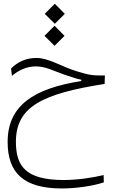

<svg xmlns="http://www.w3.org/2000/svg" viewBox="-20 -723 626 1043"><path d="M316.4 300.8C394 300.8 486.8 287.1 543.9 267.6L543 228C482.9 242.2 400.9 254.9 326.2 254.9C119.6 254.9 66.4 179.7 66.4 47.4C66.4 -143.1 209 -213.9 548.3 -267.1L549.8 -313C480 -311.5 460 -316.9 398.4 -335.4C308.6 -362.8 245.1 -408.2 177.7 -408.2C122.1 -408.2 76.2 -387.2 40 -351.1L44.9 -311C79.1 -339.8 123 -362.3 173.8 -362.3C228 -362.3 266.1 -339.8 328.6 -317.9C381.8 -299.3 396 -295.4 421.4 -290V-282.7C163.6 -242.2 21.5 -150.4 21.5 48.3C21.5 214.4 106.4 300.8 316.4 300.8ZM276.4 -474.1 330.6 -528.3 276.4 -583 221.7 -528.3ZM277.8 -593.8 332 -647.9 277.8 -702.6 223.1 -647.9Z"/></svg>

Font: Cascadia Mono PL ExtraLight
Style: Regular
Weight: 200
Monospace: yes
Designer: Aaron Bell
Foundry: Saja Typeworks
Version: Version 2404.023